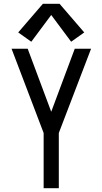

<svg xmlns="http://www.w3.org/2000/svg" viewBox="-20 -992 540 1012"><path d="M210 0H290V-291L460 -735H374L250 -403L126 -735H41L210 -291ZM145 -772 250 -913 355 -772 424 -821 294 -972H206L76 -821Z"/></svg>

Font: Iosevka SS09
Style: Regular
Weight: 400
Monospace: yes
Designer: Belleve Invis
Foundry: Belleve Invis
Version: Version 5.2.1; ttfautohint (v1.8.3)